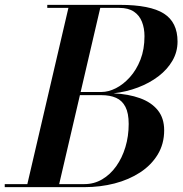

<svg xmlns="http://www.w3.org/2000/svg" viewBox="-66 -770 751 790"><path d="M-46.5 0V-12.5H46.5L215.5 -737.5H128.5V-750H426.5Q552 -750 608.2 -714.2Q664.5 -678.5 664.5 -599Q664.5 -556.5 643.5 -520.2Q622.5 -484 585.8 -456Q549 -428 501.5 -410Q454 -392 401 -386Q463 -383 510 -366Q557 -349 583.2 -316.5Q609.5 -284 609.5 -234Q609.5 -178 583 -134.2Q556.5 -90.5 510.5 -60.5Q464.5 -30.5 405.5 -15.2Q346.5 0 281.5 0ZM177.5 -12.5H281.5Q321 -12.5 354.2 -32Q387.5 -51.5 412 -85.8Q436.5 -120 450 -164.8Q463.5 -209.5 463.5 -260Q463.5 -304.5 450 -330.5Q436.5 -356.5 411.5 -367.5Q386.5 -378.5 351.5 -378.5H238L241 -391.5H351.5Q380 -391.5 410.8 -407Q441.5 -422.5 468.5 -452.5Q495.5 -482.5 512 -524.8Q528.5 -567 528.5 -621Q528.5 -654 518 -680.5Q507.5 -707 484.8 -722.2Q462 -737.5 425 -737.5H346.5Z"/></svg>

Font: Bodoni Moda 18pt SemiBold
Style: Italic
Weight: 600
Italic angle: -13°
Designer: Owen Earl
Foundry: indestructible type
Version: Version 2.005